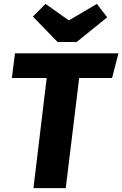

<svg xmlns="http://www.w3.org/2000/svg" viewBox="-20 -967 629 987"><path d="M556 -566 589 -693H57L41 -566H220L152 0H318L387 -566ZM334 -862 214 -947 149 -882 276 -751H374L531 -878L478 -947Z"/></svg>

Font: Fira Sans OT
Style: Bold Italic
Weight: 700
Italic angle: -8°
Designer: Carrois Corporate & Edenspiekermann
Foundry: Carrois Corporate GbR & Edenspiekermann AG
Version: Version 2.001